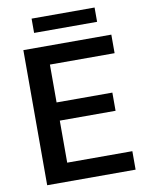

<svg xmlns="http://www.w3.org/2000/svg" viewBox="-94 -930 753 995"><g transform="rotate(-10 282.5 -432.0)"><path d="M537.6 -97.2V0H72.3V-710.9H535.2V-613.3H194.8V-414.1H488.3V-318.4H194.8V-97.2ZM474.1 -864.3V-789.1H142.6V-864.3Z"/></g></svg>

Font: Vazirmatn UI FD Medium
Style: Regular
Weight: 500
Designer: Saber Rastikerdar
Foundry: Saber Rastikerdar
Version: Version 33.003